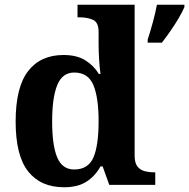

<svg xmlns="http://www.w3.org/2000/svg" viewBox="-20 -780 798 810"><path d="M250 10Q152 10 99 -56.5Q46 -123 46 -267Q46 -412 98.5 -480Q151 -548 248 -548Q304 -548 340 -525.5Q376 -503 397 -468H404Q400 -496 398 -531Q396 -566 396 -590V-645Q396 -686 372 -696.5Q348 -707 315 -707H307V-760H548V-123Q548 -93 559.5 -78Q571 -63 590 -58Q609 -53 631 -53H635V0H441L413 -78H404Q382 -38 345.5 -14Q309 10 250 10ZM293 -65Q352 -65 374 -115.5Q396 -166 396 -269Q396 -368 374 -421Q352 -474 293 -474Q243 -474 221.5 -421Q200 -368 200 -268Q200 -166 221.5 -115.5Q243 -65 293 -65ZM603 -613Q613 -643 624.5 -685Q636 -727 642 -760H758V-750Q749 -729 733 -702Q717 -675 698.5 -648.5Q680 -622 663 -600H603Z"/></svg>

Font: Noto Serif Tamil
Style: Bold Italic
Weight: 700
Italic angle: -12°
Designer: Indian Type Foundry, Tom Grace, and the Monotype Design Team
Foundry: Monotype Imaging Inc.
Version: Version 2.003; ttfautohint (v1.8.4.7-5d5b)